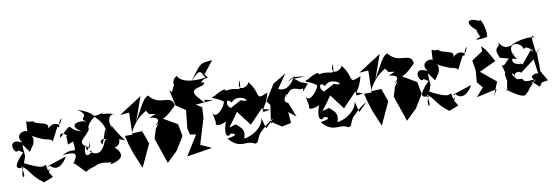

<svg xmlns="http://www.w3.org/2000/svg" viewBox="-63 -1321 5529 1899"><g transform="rotate(-10 2701.5 -371.5)"><path d="M174 -256 219 -323C269 -447 115 -433 366 -343L197 -435C277 -340 454 -357 407 -303L485 -453C520 -424 490 -495 539 -529C498 -403 500 -543 390 -453C428 -524 283 -503 254 -551C174 -535 195 -621 184 -446C208 -488 33 -470 117 -360C-47 -443 20 -236 63 -290L108 -262C-16 -137 10 -103 84 -118C27 -9 109 36 66 -130C134 -93 140 -19 260 65L355 28C301 -75 328 32 340 -94C424 11 512 -136 515 -149L288 -75C397 -112 296 -16 319 -41L305 -104C282 -97 287 -59 97 -156C136 -270 115 -173 114 -340Z M558 -262 613 -283C625 -127 629 -242 488 -169C640 -181 635 -154 577 -64C549 -127 696 62 696 32C736 -5 841 6 846 -74C770 23 811 -41 908 -19C1038 10 1040 -105 934 5C1091 -24 1093 -96 965 -187C1017 -80 1148 -266 990 -259L1123 -203C990 -377 1005 -432 1019 -345C963 -449 1043 -525 1086 -445C1041 -527 886 -479 961 -515C786 -468 933 -511 708 -584C846 -492 679 -507 780 -455C674 -486 593 -437 714 -367C554 -407 663 -503 496 -341C483 -431 603 -328 556 -352ZM918 -262 896 -203C839 -278 978 -254 924 -237C886 -135 833 -94 756 -158C837 -186 655 -26 729 -234C726 -113 756 -200 775 -257L765 -193C616 -268 750 -294 791 -382C791 -361 755 -407 862 -487C841 -506 965 -414 953 -306C931 -298 967 -267 946 -350Z M1399 -420C1500 -402 1462 -418 1400 -381C1400 -381 1537 -377 1444 -299C1453 -291 1506 -356 1440 -264L1411 -170L1499 89L1607 -16L1688 -149L1665 -271L1525 -352C1554 -349 1679 -465 1665 -466C1639 -582 1522 -473 1421 -602C1380 -580 1375 -578 1261 -366L1347 -609L1117 -461L1208 -468L1203 -248H1127L1146 -169L1180 -63L1245 93L1350 -134L1303 -265L1197 -260C1312 -491 1443 -437 1352 -494Z M1963 -639C2005 -700 2072 -640 2007 -709L2106 -836C1972 -830 1986 -819 1860 -655C2014 -833 1968 -681 2023 -682C1953 -664 1773 -657 1735 -744C1733 -742 1677 -714 1693 -661L1659 -593L1637 -620L1673 -458L1767 -395L1748 -214L1763 -150L1823 -140L1699 59L1955 18L1845 -32L1923 -287L1929 -395L1872 -431L2045 -446L1965 -463L1959 -436L1906 -496C1796 -616 2002 -580 1988 -632Z M2516 -79 2484 -199C2500 -156 2431 -40 2285 -17C2315 -105 2277 -124 2228 -170C2121 -145 2147 -116 2265 -299L2238 -319L2373 -141L2537 -312L2507 -278L2586 -254C2439 -226 2552 -261 2588 -426C2443 -361 2533 -429 2419 -562C2427 -521 2280 -461 2338 -595C2339 -437 2312 -559 2159 -506C2193 -487 2225 -581 2072 -485C1997 -463 2085 -469 2150 -411C2142 -355 2028 -232 2016 -342L2038 -216C2038 -239 1996 -156 2135 -213C2092 -95 2116 -42 2165 -90C2232 -77 2198 -55 2122 -47C2227 85 2305 -2 2381 51C2427 37 2387 66 2458 -60C2399 24 2511 -123 2601 -163ZM2392 -318 2317 -398 2207 -338 2227 -330C2149 -353 2172 -462 2225 -390C2299 -484 2456 -346 2317 -395Z M2887 -529C2892 -561 2731 -448 2868 -526C2866 -522 2801 -390 2701 -443L2797 -581L2664 -502L2565 -342L2597 -300L2571 -116L2584 -129L2674 -70L2768 -89L2758 -200L2832 -142L2775 -288C2678 -321 2850 -452 2746 -320C2818 -428 2821 -434 2923 -399C2985 -434 2875 -299 2999 -444L2925 -473C2845 -553 2812 -496 2982 -522Z M3452 -79 3420 -199C3436 -156 3367 -40 3221 -17C3251 -105 3213 -124 3164 -170C3057 -145 3083 -116 3201 -299L3174 -319L3309 -141L3473 -312L3443 -278L3522 -254C3375 -226 3488 -261 3524 -426C3379 -361 3469 -429 3355 -562C3363 -521 3216 -461 3274 -595C3275 -437 3248 -559 3095 -506C3129 -487 3161 -581 3008 -485C2933 -463 3021 -469 3086 -411C3078 -355 2964 -232 2952 -342L2974 -216C2974 -239 2932 -156 3071 -213C3028 -95 3052 -42 3101 -90C3168 -77 3134 -55 3058 -47C3163 85 3241 -2 3317 51C3363 37 3323 66 3394 -60C3335 24 3447 -123 3537 -163ZM3328 -318 3253 -398 3143 -338 3163 -330C3085 -353 3108 -462 3161 -390C3235 -484 3392 -346 3253 -395Z M3801 -420C3902 -402 3864 -418 3802 -381C3802 -381 3939 -377 3846 -299C3855 -291 3908 -356 3842 -264L3813 -170L3901 89L4009 -16L4090 -149L4067 -271L3927 -352C3956 -349 4081 -465 4067 -466C4041 -582 3924 -473 3823 -602C3782 -580 3777 -578 3663 -366L3749 -609L3519 -461L3610 -468L3605 -248H3529L3548 -169L3582 -63L3647 93L3752 -134L3705 -265L3599 -260C3714 -491 3845 -437 3754 -494Z M4245 -256 4290 -323C4340 -447 4186 -433 4437 -343L4268 -435C4348 -340 4525 -357 4478 -303L4556 -453C4591 -424 4561 -495 4610 -529C4569 -403 4571 -543 4461 -453C4499 -524 4354 -503 4325 -551C4245 -535 4266 -621 4255 -446C4279 -488 4104 -470 4188 -360C4024 -443 4091 -236 4134 -290L4179 -262C4055 -137 4081 -103 4155 -118C4098 -9 4180 36 4137 -130C4205 -93 4211 -19 4331 65L4426 28C4372 -75 4399 32 4411 -94C4495 11 4583 -136 4586 -149L4359 -75C4468 -112 4367 -16 4390 -41L4376 -104C4353 -97 4358 -59 4168 -156C4207 -270 4186 -173 4185 -340Z M4790 0 4846 -139 4695 -263 4864 -342 4791 -467 4751 -511 4752 -460 4640 -385 4656 -285 4647 -166 4696 -106 4622 -21 4829 -66ZM4723 -590C4670 -570 4872 -587 4822 -601C4846 -610 4798 -808 4775 -760C4676 -811 4620 -770 4732 -678C4732 -678 4756 -550 4801 -620Z M5343 -64 5285 -165 5283 -352C5323 -389 5375 -436 5275 -352C5252 -506 5254 -570 5291 -489C5298 -533 5102 -509 5044 -464C5013 -459 4957 -440 4920 -532C4953 -449 4849 -502 4914 -365L5077 -324C4957 -495 5137 -514 5164 -405C5183 -466 5297 -325 5225 -385L5124 -262L5047 -316L5119 -262C5137 -275 4964 -256 5058 -383C4946 -317 4962 -275 4918 -288C4971 -132 4901 -283 4957 -85C4949 -184 4952 -168 4928 -30C4861 -103 5080 103 5111 27C5141 16 5181 -84 5230 -92C5147 -37 5132 60 5186 -77L5253 -14C5323 -112 5322 -106 5245 -46ZM5030 -153C5012 -215 5126 -200 5083 -173L5240 -292L5261 -138C5263 -166 5151 -142 5210 -95C5080 -81 5121 -106 5090 -123L5032 -127C5097 -86 4970 -185 5014 -192Z"/></g></svg>

Font: Asimov Silicon
Style: Regular
Weight: 400
Designer: Google
Version: Version 2.000980; 2014